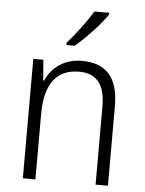

<svg xmlns="http://www.w3.org/2000/svg" viewBox="-54 -809 644 852"><g transform="rotate(5 268.0 -382.5)"><path d="M398 -757V-765H332C305 -720 260 -660 221 -616V-606H258C305 -645 369 -714 398 -757ZM296 -542C215 -542 161 -497 136 -440H132L125 -532H80V0H136V-292C136 -427 189 -493 288 -493C364 -493 404 -448 404 -349V0H459V-356C459 -484 402 -542 296 -542Z"/></g></svg>

Font: Noto Sans Khmer SemiCondensed Light
Style: Regular
Weight: 300
Width: 4
Designer: Danh Hong and the Monotype Design Team
Foundry: Monotype Imaging Inc.
Version: Version 2.004